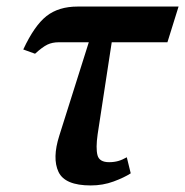

<svg xmlns="http://www.w3.org/2000/svg" viewBox="-20 -556 565 586"><path d="M257 10Q178 10 158.5 -31.5Q139 -73 161 -142L251 -427H159Q140 -427 125 -420Q110 -413 87 -392L51 -405Q85 -478 122 -507Q159 -536 217 -536H525L491 -427H321L278 -146Q272 -104 277.5 -82.5Q283 -61 313 -61Q328 -61 340.5 -64.5Q353 -68 367 -76L379 -27Q359 -14 326.5 -2Q294 10 257 10Z"/></svg>

Font: Noto Serif SemiCondensed SemiBold
Style: Italic
Weight: 600
Width: 4
Italic angle: -12°
Designer: Monotype Design Team
Foundry: Monotype Imaging Inc.
Version: Version 2.014; ttfautohint (v1.8.4.7-5d5b)